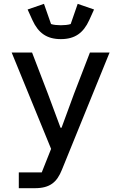

<svg xmlns="http://www.w3.org/2000/svg" viewBox="-20 -793 640 1013"><path d="M79.2 199.9H163.7C245 199.9 280.5 167.3 306.5 103L558.2 -516H454.5L371.1 -299.7L304.7 -119H299.4L232.2 -299.7L149.1 -516H41.5L249.6 -7.5L200.3 116.5H79.2ZM125.7 -742.9 151.3 -686.4C181.8 -619.7 226.2 -586.6 301.1 -586.6C375.7 -586.6 420.1 -619.7 450.6 -686.4L476.2 -742.9L389.9 -772.7L353 -666.2C340.6 -661.6 317.5 -659.8 301.1 -659.8C284.8 -659.8 261.4 -661.6 249.3 -666.2L212 -772.7Z"/></svg>

Font: Margiela Mono Medium
Style: Regular
Weight: 500
Designer: Mike Abbink, Paul van der Laan, Pieter van Rosmalen
Foundry: Bold Monday
Version: Version 2.003 2021